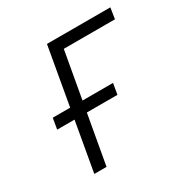

<svg xmlns="http://www.w3.org/2000/svg" viewBox="-125 -616 696 720"><g transform="rotate(-30 223.0 -255.5)"><path d="M82 0 172 -511H446.5L439 -463.5H217.5L135 0ZM44.5 -213.5 52.5 -260.5H313.5L305.5 -213.5Z"/></g></svg>

Font: Overpass ExtraLight
Style: Italic
Weight: 250
Italic angle: -10°
Designer: Delve Withrington, Dave Bailey, Thomas Jockin
Foundry: Delve Fonts LLC
Version: Version 4.000